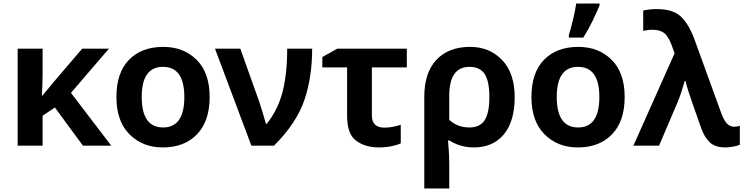

<svg xmlns="http://www.w3.org/2000/svg" viewBox="-20 -817 4174 1077"><path d="M591 -544H441L282 -358Q266 -338 250 -319Q234 -300 217 -280H215Q217 -308 217.5 -339Q218 -370 219 -402V-544H79V0H219V-168L288 -214L445 0H604L378 -296Z M1156 -273Q1156 -409 1083 -481.5Q1010 -554 896 -554Q774 -554 703.5 -481.5Q633 -409 633 -273Q633 -137 706.5 -63.5Q780 10 893 10Q1014 10 1085 -63.5Q1156 -137 1156 -273ZM775 -273Q775 -442 894 -442Q1014 -442 1014 -273Q1014 -102 895 -102Q775 -102 775 -273Z M1186 -544 1390 0H1517Q1643 -126 1687 -254.5Q1731 -383 1731 -544H1591Q1591 -402 1565 -301.5Q1539 -201 1476 -122H1472Q1466 -144 1454.5 -181.5Q1443 -219 1435 -244L1328 -544Z M2262 -544H1872L1788 -497V-439H1927V-168Q1927 -64 1978.5 -27Q2030 10 2105 10Q2142 10 2174.5 3.5Q2207 -3 2228 -13V-117Q2206 -110 2183 -105.5Q2160 -101 2136 -101Q2066 -101 2066 -170V-439H2262Z M2614 -442Q2672 -442 2698.5 -402Q2725 -362 2725 -272Q2725 -183 2698.5 -142.5Q2672 -102 2613 -102Q2546 -102 2500 -145V-280Q2500 -442 2614 -442ZM2867 -272Q2867 -407 2796.5 -480.5Q2726 -554 2617 -554Q2496 -554 2428 -481.5Q2360 -409 2360 -274V240H2500V102Q2500 58 2496.5 15.5Q2493 -27 2493 -29H2501Q2562 10 2639 10Q2745 10 2806 -63Q2867 -136 2867 -272Z M3484 -273Q3484 -409 3411 -481.5Q3338 -554 3224 -554Q3102 -554 3031.5 -481.5Q2961 -409 2961 -273Q2961 -137 3034.5 -63.5Q3108 10 3221 10Q3342 10 3413 -63.5Q3484 -137 3484 -273ZM3103 -273Q3103 -442 3222 -442Q3342 -442 3342 -273Q3342 -102 3223 -102Q3103 -102 3103 -273ZM3171 -606H3252Q3281 -652 3304 -700Q3327 -748 3343 -786V-797H3212Q3207 -759 3194.5 -707.5Q3182 -656 3171 -621Z M3533 0H3677L3781 -244Q3792 -270 3802.5 -302.5Q3813 -335 3821 -363H3825Q3830 -340 3841 -307Q3852 -274 3863 -241L3914 -96Q3932 -46 3962 -18Q3992 10 4049 10Q4067 10 4092.5 5.5Q4118 1 4130 -5V-111Q4112 -106 4097 -106Q4076 -106 4058 -123.5Q4040 -141 4020 -198L3877 -592Q3847 -676 3802.5 -721Q3758 -766 3666 -766Q3624 -766 3588 -758V-644Q3598 -646 3611.5 -648Q3625 -650 3639 -650Q3679 -650 3702.5 -634Q3726 -618 3746 -568L3764 -518Z"/></svg>

Font: Noto Sans UI
Style: Bold
Weight: 700
Designer: Monotype Design Team
Foundry: Monotype Imaging Inc.
Version: Version 1.901